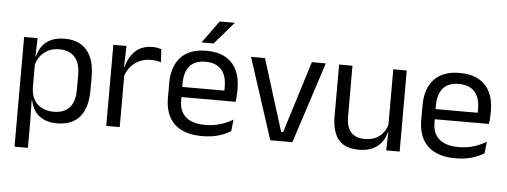

<svg xmlns="http://www.w3.org/2000/svg" viewBox="-53 -831 3041 1151"><g transform="rotate(5 1467.0 -255.5)"><path d="M306.5 10.5Q261.5 10.5 228.5 -4.5Q195.5 -19.5 175 -47.5Q154.5 -75.5 147.5 -112.5H121L144.5 -188.5Q146.5 -144.5 164.2 -115.2Q182 -86 212.5 -71.5Q243 -57 281.5 -57Q343 -57 375.8 -93Q408.5 -129 408.5 -198.5V-292Q408.5 -361 376 -397Q343.5 -433 281.5 -433Q244.5 -433 216 -418.5Q187.5 -404 168.8 -379Q150 -354 143 -322L123 -378.5H146.5Q154.5 -412 173.8 -439.2Q193 -466.5 226.8 -482.8Q260.5 -499 310 -499Q398 -499 444 -444.2Q490 -389.5 490 -285.5V-204.5Q490 -99.5 443.8 -44.5Q397.5 10.5 306.5 10.5ZM146.5 172H66V-488H147L143.5 -370.5L144.5 -345.5V-140L144 -123.5L146.5 13.5Z M680 -298.5 661.5 -361 681.5 -362Q697.5 -424 736.5 -459.8Q775.5 -495.5 840 -495.5Q856 -495.5 868.8 -493Q881.5 -490.5 891.5 -487L896.5 -408.5Q884 -412.5 868.8 -415Q853.5 -417.5 835 -417.5Q780 -417.5 739.2 -387Q698.5 -356.5 680 -298.5ZM684 0H603V-488H682L678 -344L684 -338Z M1181 11Q1069.5 11 1013 -43.5Q956.5 -98 956.5 -199.5V-286.5Q956.5 -389.5 1009 -445.2Q1061.5 -501 1162.5 -501Q1230.5 -501 1276 -475.8Q1321.5 -450.5 1344.5 -404Q1367.5 -357.5 1367.5 -293V-275Q1367.5 -259 1366.2 -243Q1365 -227 1363 -211.5H1288.5Q1289.5 -235.5 1289.8 -257Q1290 -278.5 1290 -296.5Q1290 -341 1275.8 -371.8Q1261.5 -402.5 1233.2 -418.8Q1205 -435 1162.5 -435Q1099.5 -435 1068 -398.5Q1036.5 -362 1036.5 -294V-247.5L1037 -237.5V-191Q1037 -160.5 1046 -136Q1055 -111.5 1074.2 -93.8Q1093.5 -76 1123.2 -66.8Q1153 -57.5 1194 -57.5Q1241.5 -57.5 1282.5 -70Q1323.5 -82.5 1359.5 -104L1352 -34Q1319.5 -13.5 1276.5 -1.2Q1233.5 11 1181 11ZM1346 -211.5H999V-272.5H1346ZM1129 -549.5 1226 -683H1316V-681.5L1201 -548.5H1129Z M1650.5 -55.5H1662.5L1797.5 -488H1881.5L1723 0H1590L1431.5 -488H1515.5Z M1961.5 -488H2042V-184.5Q2042 -146 2052.8 -117.2Q2063.5 -88.5 2088 -72.8Q2112.5 -57 2154 -57Q2193 -57 2221 -71.2Q2249 -85.5 2266.8 -110.5Q2284.5 -135.5 2291 -167L2305.5 -109.5H2288Q2280.5 -76.5 2260.5 -49.2Q2240.5 -22 2206.8 -5.8Q2173 10.5 2123.5 10.5Q2066 10.5 2030.2 -11.2Q1994.5 -33 1978 -74.8Q1961.5 -116.5 1961.5 -175.5ZM2287.5 -488H2368.5V0H2287.5L2291 -117L2287.5 -122Z M2705.5 11Q2594 11 2537.5 -43.5Q2481 -98 2481 -199.5V-286.5Q2481 -389.5 2533.5 -445.2Q2586 -501 2687 -501Q2755 -501 2800.5 -475.8Q2846 -450.5 2869 -404Q2892 -357.5 2892 -293V-275Q2892 -259 2890.8 -243Q2889.5 -227 2887.5 -211.5H2813Q2814 -235.5 2814.2 -257Q2814.5 -278.5 2814.5 -296.5Q2814.5 -341 2800.2 -371.8Q2786 -402.5 2757.8 -418.8Q2729.5 -435 2687 -435Q2624 -435 2592.5 -398.5Q2561 -362 2561 -294V-247.5L2561.5 -237.5V-191Q2561.5 -160.5 2570.5 -136Q2579.5 -111.5 2598.8 -93.8Q2618 -76 2647.8 -66.8Q2677.5 -57.5 2718.5 -57.5Q2766 -57.5 2807 -70Q2848 -82.5 2884 -104L2876.5 -34Q2844 -13.5 2801 -1.2Q2758 11 2705.5 11ZM2870.5 -211.5H2523.5V-272.5H2870.5Z"/></g></svg>

Font: Anek Devanagari Medium
Style: Regular
Weight: 400
Version: Version 1.003